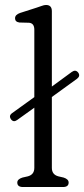

<svg xmlns="http://www.w3.org/2000/svg" viewBox="-20 -752 338 772"><path d="M24.5 -272Q14 -286.5 28.5 -297L118 -361.5V-632.5Q118 -658.5 97 -660.5L58 -661.5Q40.5 -664 40.5 -678.5Q40.5 -693 61 -700L126.5 -721Q137.5 -724.5 147.5 -728.2Q157.5 -732 165 -732Q188.5 -732 188.5 -707V-404L269 -463Q284 -473.5 294.5 -460Q304 -446.5 290 -435.5L188.5 -362V-77Q188.5 -50 214.5 -43L236 -38Q256 -31.5 256 -18Q256 0 233 0H72.5Q49.5 0 49.5 -18Q49.5 -31.5 70 -38L92 -43Q118 -50 118 -77V-319L49 -269.5Q34.5 -259 24.5 -272Z"/></svg>

Font: Fraunces 9pt S100 Light
Style: Regular
Weight: 300
Version: Version 1.000; ttfautohint (v1.8.3)